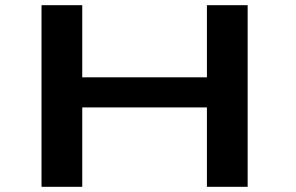

<svg xmlns="http://www.w3.org/2000/svg" viewBox="-20 -720 1140 740"><path d="M140 0V-700H297V-422H777.5V-700H934.5V0H777.5V-306H297V0Z"/></svg>

Font: Trispace Expanded SemiBold
Style: Regular
Weight: 600
Width: 7
Designer: Tyler Finck
Foundry: Etcetera Type Company
Version: Version 1.210; ttfautohint (v1.8.3)